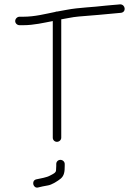

<svg xmlns="http://www.w3.org/2000/svg" viewBox="-20 -689 644 884"><path d="M239 66V75C239 80.3 238.7 87 238 95C238 106.6 222.7 112.8 213 118C193.4 129.4 168.9 131.3 146 137C122.7 143.7 132.9 180.6 156 174C170.8 170.3 182.4 167.8 199 165C218.8 162.4 247 143.7 260 133C276 119 278 100.7 278 75V66C278 55.4 268.6 47 258 47C247.4 47 239 55.4 239 66ZM70 -573H88C135.4 -573 182.1 -584.3 223 -592V-55C223 -44.4 231.4 -36 242 -36C252.6 -36 262 -44.4 262 -55V-600L295 -606C311.7 -609.3 327.7 -611.7 343 -613C405.1 -618 466.3 -623 526 -629L537 -630C562.6 -633.2 557.8 -669 533 -669L523 -668C505 -666.2 485.8 -665.2 466 -663C408.6 -655.8 342.7 -654.5 288 -644L244 -636H242C239.3 -636 236.7 -635.3 234 -634C189.7 -625.1 140 -612 88 -612H70C59.4 -612 50 -602.6 50 -592C50 -581.4 59.4 -573 70 -573Z"/></svg>

Font: Just Breathe
Style: Regular
Weight: 400
Foundry: Cannot Into Space Fonts
Version: Version 0.72